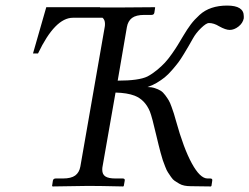

<svg xmlns="http://www.w3.org/2000/svg" viewBox="-20 -672 900 693"><path d="M741.2 1 668 0Q656.2 0 646 -2Q635.7 -3.9 627 -9Q618.2 -14.2 611.1 -18.8Q604 -23.4 597.4 -33.2Q590.8 -43 586.2 -49.8Q581.5 -56.6 576.2 -70.8Q570.8 -85 567.6 -93.8Q564.5 -102.5 559.8 -120.4Q555.2 -138.2 552.5 -148.7Q549.8 -159.2 544.9 -180.2Q528.8 -250 521 -269.5Q503.4 -312 465.8 -326.7Q439 -336.9 397 -337.9L350.1 -70.8Q349.1 -66.9 349.1 -59.1Q349.1 -42.5 360.4 -35.2Q371.6 -27.8 397 -27.8H422.9Q431.6 -27.8 430.2 -20L426.8 -1L424.8 1Q337.9 -1 298.8 -1L169.9 1L168 -1L170.9 -20Q172.4 -27.8 181.2 -27.8H207Q236.8 -27.8 251.5 -38.6Q266.1 -49.3 270 -70.8L357.9 -574.2Q358.9 -578.1 358.9 -585.9Q358.9 -600.6 350.1 -607.9H243.2Q178.7 -607.9 117.2 -479H99.1L147 -646H340.8L341.8 -645H409.2L538.1 -646L540 -645L537.1 -626Q535.6 -618.2 526.9 -618.2H501Q471.2 -618.2 456.5 -607.2Q441.9 -596.2 438 -574.2L404.8 -380.9Q481.4 -380.9 512.2 -396Q529.8 -405.3 546.6 -419.2Q563.5 -433.1 575.4 -446Q587.4 -459 601.1 -478.5Q614.7 -498 621.8 -509.8Q628.9 -521.5 641.1 -542Q656.2 -567.4 668.9 -584.2Q681.6 -601.1 700.4 -618.2Q719.2 -635.3 744.1 -643.6Q769 -651.9 799.8 -651.9Q859.9 -651.9 859.9 -613.8V-606Q856.4 -588.4 840.8 -576.2Q825.2 -564 809.1 -564Q794.4 -564 771 -577.1Q752 -588.9 733.9 -588.9Q724.6 -588.9 705.8 -570.8Q687 -552.7 675.8 -532.2Q665 -513.2 660.4 -505.1Q655.8 -497.1 643.8 -477.3Q631.8 -457.5 623.5 -446.5Q615.2 -435.5 601.1 -419.2Q586.9 -402.8 574.5 -392.8Q562 -382.8 545.7 -373Q529.3 -363.3 512.2 -357.9Q526.4 -357.9 538.6 -354Q550.8 -350.1 559.6 -344.7Q568.4 -339.4 576.4 -328.4Q584.5 -317.4 589.1 -309.6Q593.8 -301.8 599.4 -285.9Q605 -270 607.7 -261.7Q610.4 -253.4 615.2 -235.8Q642.6 -136.7 672.4 -82.3Q702.1 -27.8 729 -27.8H738.8Q747.6 -27.8 746.1 -20L743.2 -1Z"/></svg>

Font: Common Serif
Style: Italic
Weight: 400
Italic angle: -12°
Designer: Philipp H. Poll, Khaled Hosny
Foundry: Stefan Peev, Context Ltd.
Version: Version 1.026